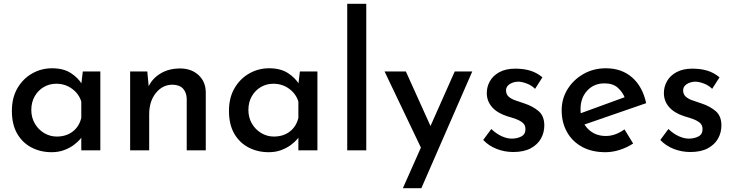

<svg xmlns="http://www.w3.org/2000/svg" viewBox="-20 -797 3894 1018"><path d="M254 10Q195 10 147 -15Q99 -40 71 -88.5Q43 -137 43 -209Q43 -279 72.5 -329.5Q102 -380 150.5 -407.5Q199 -435 256 -435Q316 -435 355 -410Q394 -385 415 -350L409 -334L419 -418H512V0H411V-106L421 -81Q417 -73 404 -58Q391 -43 370 -27.5Q349 -12 319.5 -1Q290 10 254 10ZM281 -73Q331 -73 365.5 -99.5Q400 -126 411 -172V-258Q399 -299 362.5 -326Q326 -353 278 -353Q242 -353 212 -335.5Q182 -318 164 -286.5Q146 -255 146 -214Q146 -174 164.5 -142Q183 -110 214 -91.5Q245 -73 281 -73Z M761 -418 770 -321 766 -335Q786 -380 830.5 -407Q875 -434 935 -434Q994 -434 1032 -399.5Q1070 -365 1071 -309V0H970V-274Q969 -306 951 -326.5Q933 -347 895 -348Q842 -348 806.5 -304Q771 -260 771 -191V0H670V-418Z M1405 10Q1346 10 1298 -15Q1250 -40 1222 -88.5Q1194 -137 1194 -209Q1194 -279 1223.5 -329.5Q1253 -380 1301.5 -407.5Q1350 -435 1407 -435Q1467 -435 1506 -410Q1545 -385 1566 -350L1560 -334L1570 -418H1663V0H1562V-106L1572 -81Q1568 -73 1555 -58Q1542 -43 1521 -27.5Q1500 -12 1470.5 -1Q1441 10 1405 10ZM1432 -73Q1482 -73 1516.5 -99.5Q1551 -126 1562 -172V-258Q1550 -299 1513.5 -326Q1477 -353 1429 -353Q1393 -353 1363 -335.5Q1333 -318 1315 -286.5Q1297 -255 1297 -214Q1297 -174 1315.5 -142Q1334 -110 1365 -91.5Q1396 -73 1432 -73Z M1821 -777H1922V0H1821Z M2116 201 2391 -418H2484L2214 201ZM2220 3 2019 -418H2132L2299 -48Z M2701 9Q2655 9 2613 -7.5Q2571 -24 2542 -55L2585 -113Q2611 -88 2639.5 -75Q2668 -62 2693 -62Q2722 -62 2744 -73.5Q2766 -85 2766 -112Q2766 -134 2751.5 -146Q2737 -158 2715 -166Q2693 -174 2668 -181Q2616 -198 2588.5 -229.5Q2561 -261 2561 -304Q2561 -337 2577.5 -366.5Q2594 -396 2628 -414.5Q2662 -433 2712 -433Q2756 -433 2791 -422.5Q2826 -412 2856 -387L2817 -326Q2799 -344 2774.5 -353.5Q2750 -363 2730 -364Q2703 -364 2683 -351.5Q2663 -339 2663 -318Q2663 -297 2677 -284.5Q2691 -272 2713.5 -264.5Q2736 -257 2759 -249Q2805 -234 2835.5 -208Q2866 -182 2866 -132Q2866 -94 2848 -62Q2830 -30 2793.5 -10.5Q2757 9 2701 9Z M3190 10Q3118 10 3066 -18.5Q3014 -47 2986 -97.5Q2958 -148 2958 -212Q2958 -274 2989.5 -324.5Q3021 -375 3074 -405Q3127 -435 3192 -435Q3276 -435 3331.5 -386.5Q3387 -338 3406 -250L3065 -132L3041 -190L3315 -290L3294 -276Q3282 -308 3256 -331.5Q3230 -355 3185 -355Q3129 -355 3093.5 -316.5Q3058 -278 3058 -218Q3058 -154 3096 -115Q3134 -76 3192 -76Q3219 -76 3244 -85.5Q3269 -95 3291 -111L3337 -36Q3305 -15 3266.5 -2.5Q3228 10 3190 10Z M3640 9Q3594 9 3552 -7.5Q3510 -24 3481 -55L3524 -113Q3550 -88 3578.5 -75Q3607 -62 3632 -62Q3661 -62 3683 -73.5Q3705 -85 3705 -112Q3705 -134 3690.5 -146Q3676 -158 3654 -166Q3632 -174 3607 -181Q3555 -198 3527.5 -229.5Q3500 -261 3500 -304Q3500 -337 3516.5 -366.5Q3533 -396 3567 -414.5Q3601 -433 3651 -433Q3695 -433 3730 -422.5Q3765 -412 3795 -387L3756 -326Q3738 -344 3713.5 -353.5Q3689 -363 3669 -364Q3642 -364 3622 -351.5Q3602 -339 3602 -318Q3602 -297 3616 -284.5Q3630 -272 3652.5 -264.5Q3675 -257 3698 -249Q3744 -234 3774.5 -208Q3805 -182 3805 -132Q3805 -94 3787 -62Q3769 -30 3732.5 -10.5Q3696 9 3640 9Z"/></svg>

Font: Reem Kufi
Style: Regular
Weight: 400
Designer: Khaled Hosny
Version: Version 1.6